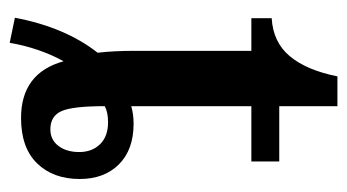

<svg xmlns="http://www.w3.org/2000/svg" viewBox="-184 -516 733 406"><g transform="rotate(90 183.0 -312.5)"><path d="M17 23Q37 -83 91 -152Q87 -185 87 -231V-477H18V-520Q69 -523 98.5 -558.5Q128 -594 141 -659H204V-536H321V-477H204V-223Q221 -228 241 -228Q296 -228 327 -197Q358 -166 358 -114Q358 -58 325 -24Q292 10 229 10Q134 10 109 -80Q81 -29 70 34ZM301 -113Q301 -140 284.5 -157Q268 -174 238 -174Q217 -174 204 -167Q204 -99 214.5 -75.5Q225 -52 253 -52Q275 -52 288 -69Q301 -86 301 -113Z"/></g></svg>

Font: Noto Serif NarrowSemiBold
Style: Regular
Weight: 600
Width: 4
Designer: Monotype Design Team
Foundry: Monotype Imaging Inc.
Version: Version 1.001